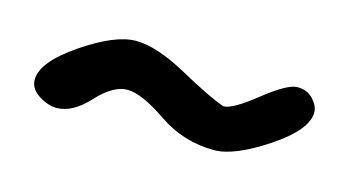

<svg xmlns="http://www.w3.org/2000/svg" viewBox="-34 -643 597 326"><g transform="rotate(15 264.5 -480.5)"><path d="M74 -408Q59 -408 42.5 -418.5Q26 -429 26 -445Q26 -476 82.5 -514.5Q139 -553 175.5 -553Q212 -553 266.5 -523Q321 -493 347 -484Q363 -484 403 -516Q443 -548 460.5 -548Q478 -548 488.5 -536.5Q499 -525 499 -514Q499 -483 442.5 -445.5Q386 -408 351 -408Q297 -408 252.5 -438.5Q208 -469 183 -469Q158 -469 130 -438.5Q102 -408 74 -408Z"/></g></svg>

Font: Patrick Hand SC
Style: Regular
Weight: 400
Designer: Patrick Wagesreiter
Foundry: Patrick Wagesreiter
Version: Version 1.003;PS 001.003;hotconv 1.0.70;makeotf.lib2.5.58329